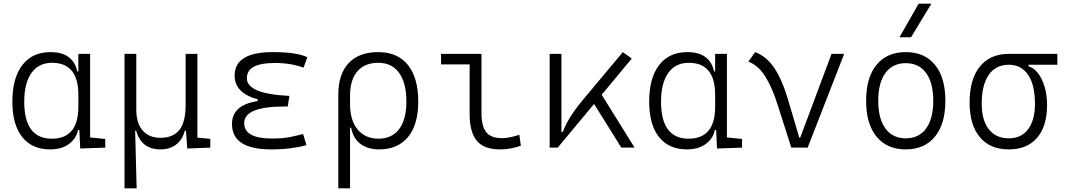

<svg xmlns="http://www.w3.org/2000/svg" viewBox="-20 -815 5899 1060"><path d="M256.3 9.8Q157.2 9.8 102.8 -58.3Q48.3 -126.5 48.3 -253.9Q48.3 -384.3 103.3 -455.8Q158.2 -527.3 258.8 -527.3Q323.7 -527.3 360.4 -498.8Q397 -470.2 406.2 -420.4H412.6V-517.6H477.5V-56.2L561 -47.9V0L422.9 4.9L418 -97.2H410.6Q402.8 -52.7 362.5 -21.5Q322.3 9.8 256.3 9.8ZM412.6 -226.1V-291.5Q412.6 -468.3 267.1 -468.3Q193.4 -468.3 153.6 -412.1Q113.8 -356 113.8 -253.9Q113.8 -49.3 266.1 -49.3Q412.6 -49.3 412.6 -226.1Z M866.2 9.8Q760.3 9.8 731.9 -93.3H726.1L734.4 224.6H667.5V-517.6H732.4V-210Q732.4 -134.8 767.6 -94.5Q802.7 -54.2 866.2 -54.2Q934.6 -54.2 969.7 -96.7Q1004.9 -139.2 1004.9 -239.3V-517.6H1069.8V-55.2L1141.1 -48.3V0L1013.7 4.9L1006.8 -93.3H1000Q987.8 -43.9 952.4 -17.1Q917 9.8 866.2 9.8Z M1477.5 9.8Q1260.7 9.8 1260.7 -130.4Q1260.7 -235.4 1402.3 -256.8V-267.1Q1275.4 -300.8 1275.4 -397.9Q1275.4 -527.3 1485.4 -527.3Q1618.2 -527.3 1676.8 -499L1655.8 -441.4Q1587.4 -467.3 1496.1 -467.3Q1342.8 -467.3 1342.8 -383.3Q1342.8 -296.4 1577.6 -285.6L1568.8 -227.1H1551.8Q1328.1 -227.1 1328.1 -135.3Q1328.1 -50.3 1481.4 -50.3Q1542 -50.3 1582 -58.6Q1622.1 -66.9 1653.3 -75.2L1671.9 -13.7Q1634.3 -2.9 1585.2 3.4Q1536.1 9.8 1477.5 9.8Z M2072.8 9.8Q2011.7 9.8 1970.9 -20Q1930.2 -49.8 1918.5 -109.9H1912.6V224.6H1847.7V-292Q1847.7 -405.8 1904.8 -466.6Q1961.9 -527.3 2068.4 -527.3Q2174.8 -527.3 2231.9 -456.5Q2289.1 -385.7 2289.1 -253.9Q2289.1 -127.4 2232.7 -58.8Q2176.3 9.8 2072.8 9.8ZM1912.6 -240.7Q1912.6 -149.4 1954.8 -99.4Q1997.1 -49.3 2069.3 -49.3Q2143.6 -49.3 2183.6 -102.3Q2223.6 -155.3 2223.6 -253.9Q2223.6 -357.4 2183.3 -412.8Q2143.1 -468.3 2068.4 -468.3Q1993.7 -468.3 1953.1 -421.4Q1912.6 -374.5 1912.6 -287.6Z M2739.7 9.8Q2652.8 9.8 2612.8 -37.4Q2572.8 -84.5 2572.8 -185.5V-459.5H2415V-517.6H2638.2V-190.4Q2638.2 -119.1 2664.1 -85.7Q2689.9 -52.2 2752.4 -52.2Q2790 -52.2 2847.2 -70.8L2855.5 -10.7Q2799.3 9.8 2739.7 9.8Z M3014.6 0V-517.6H3079.6V-86.9H3087.4Q3103.5 -130.9 3132.3 -175.3Q3161.1 -219.7 3205.6 -272.5L3418.5 -527.3L3467.8 -491.7L3301.8 -292L3483.4 0H3410.2L3259.8 -241.2L3059.1 0Z M3772 9.8Q3672.9 9.8 3618.4 -58.3Q3564 -126.5 3564 -253.9Q3564 -384.3 3618.9 -455.8Q3673.8 -527.3 3774.4 -527.3Q3839.4 -527.3 3876 -498.8Q3912.6 -470.2 3921.9 -420.4H3928.2V-517.6H3993.2V-56.2L4076.7 -47.9V0L3938.5 4.9L3933.6 -97.2H3926.3Q3918.5 -52.7 3878.2 -21.5Q3837.9 9.8 3772 9.8ZM3928.2 -226.1V-291.5Q3928.2 -468.3 3782.7 -468.3Q3709 -468.3 3669.2 -412.1Q3629.4 -356 3629.4 -253.9Q3629.4 -49.3 3781.7 -49.3Q3928.2 -49.3 3928.2 -226.1Z M4348.6 0 4274.9 -231Q4243.7 -331.1 4205.3 -392.3Q4167 -453.6 4111.8 -474.6L4148.9 -527.3Q4211.4 -504.4 4254.9 -439.5Q4298.3 -374.5 4329.6 -268.6L4392.6 -55.2H4397.9L4570.8 -517.6H4640.6L4439 0Z M4980.5 9.8Q4877 9.8 4819.3 -60.5Q4761.7 -130.9 4761.7 -258.8Q4761.7 -387.2 4819.3 -457.3Q4877 -527.3 4980.5 -527.3Q5084 -527.3 5141.6 -457.3Q5199.2 -387.2 5199.2 -258.8Q5199.2 -130.9 5141.6 -60.5Q5084 9.8 4980.5 9.8ZM4980.5 -51.3Q5053.2 -51.3 5092.8 -105.5Q5132.3 -159.7 5132.3 -258.8Q5132.3 -357.9 5092.8 -412.1Q5053.2 -466.3 4980.5 -466.3Q4908.2 -466.3 4868.4 -412.1Q4828.6 -357.9 4828.6 -258.8Q4828.6 -159.7 4868.4 -105.5Q4908.2 -51.3 4980.5 -51.3ZM4945.8 -609.4 5051.8 -794.9H5122.1L5009.8 -609.4Z M5549.3 9.8Q5445.8 9.8 5389.4 -57.9Q5333 -125.5 5333 -249Q5333 -377.4 5389.6 -447.5Q5446.3 -517.6 5549.3 -517.6H5817.4V-457.5H5658.7V-448.7Q5688 -440.4 5710.9 -410.4Q5733.9 -380.4 5747.3 -335.2Q5760.7 -290 5760.7 -235.8Q5760.7 -118.2 5705.6 -54.2Q5650.4 9.8 5549.3 9.8ZM5549.3 -51.3Q5618.2 -51.3 5656 -101.3Q5693.8 -151.4 5693.8 -242.7Q5693.8 -345.7 5656.2 -401.6Q5618.7 -457.5 5549.3 -457.5Q5477.5 -457.5 5438.7 -401.6Q5399.9 -345.7 5399.9 -242.7Q5399.9 -151.4 5439.2 -101.3Q5478.5 -51.3 5549.3 -51.3Z"/></svg>

Font: CaskaydiaMono NF Light
Style: Regular
Weight: 300
Designer: Aaron Bell
Foundry: Saja Typeworks
Version: Version 2111.001; ttfautohint (v1.8.4);Nerd Fonts 3.1.1